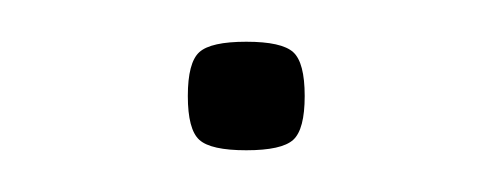

<svg xmlns="http://www.w3.org/2000/svg" viewBox="-20 -336 235 92"><path d="M70 -290Q70 -306 75.5 -311Q81 -316 98 -316Q115 -316 120.5 -311Q126 -306 126 -290Q126 -274 120.5 -269Q115 -264 98 -264Q81 -264 75.5 -269Q70 -274 70 -290Z"/></svg>

Font: Georama Extended ExtraLight
Style: Regular
Weight: 200
Width: 7
Designer: Jean-Baptiste Levee
Foundry: Production Type
Version: Version 1.000